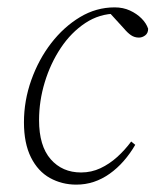

<svg xmlns="http://www.w3.org/2000/svg" viewBox="-20 -489 426 521"><path d="M187 12Q148 12 115.5 -6Q83 -24 64 -62Q45 -100 45 -157Q45 -216 65 -272Q85 -328 119 -372Q153 -416 197 -442.5Q241 -469 291 -469Q314 -469 332.5 -460.5Q351 -452 364 -439Q377 -426 382 -411Q382 -399 374 -393Q366 -387 357 -387Q345 -387 335.5 -393.5Q326 -400 316 -412L274 -458H303V-452H296Q250 -452 211.5 -426.5Q173 -401 145 -359Q117 -317 101.5 -266Q86 -215 86 -163Q86 -93 117.5 -57Q149 -21 200 -21Q228 -21 252.5 -32.5Q277 -44 298 -63Q319 -82 336 -105L347 -96Q333 -72 315.5 -52Q298 -32 277.5 -17.5Q257 -3 234.5 4.5Q212 12 187 12Z"/></svg>

Font: Source Serif 4 48pt Light
Style: Italic
Weight: 300
Italic angle: -12°
Designer: Frank Grießhammer
Foundry: Adobe Systems Incorporated
Version: Version 4.004;hotconv 1.0.116;makeotfexe 2.5.65601